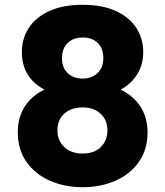

<svg xmlns="http://www.w3.org/2000/svg" viewBox="-20 -765 688 799"><path d="M71 -549Q71 -603 99 -647.5Q127 -692 184 -718.5Q241 -745 324 -745Q407 -745 463.5 -718.5Q520 -692 548 -647.5Q576 -603 576 -549Q576 -495 550.5 -455Q525 -415 482 -392Q536 -366 565 -320.5Q594 -275 594 -214Q594 -143 558 -91.5Q522 -40 460.5 -13Q399 14 324 14Q249 14 187.5 -13Q126 -40 90 -91.5Q54 -143 54 -214Q54 -276 83 -321.5Q112 -367 165 -392Q71 -442 71 -549ZM324 -609Q285 -609 261.5 -586Q238 -563 238 -522Q238 -483 262 -460.5Q286 -438 324 -438Q362 -438 386 -461Q410 -484 410 -523Q410 -564 386.5 -586.5Q363 -609 324 -609ZM219 -222Q219 -180 247.5 -153Q276 -126 324 -126Q372 -126 399.5 -153Q427 -180 427 -222Q427 -266 398.5 -292Q370 -318 324 -318Q277 -318 248 -292.5Q219 -267 219 -222Z"/></svg>

Font: IBM-Poppins
Style: Poppins-Bold
Weight: 700
Designer: Mike Abbink, Paul van der Laan, Pieter van Rosmalen, Ben Mitchell, Mark Frömberg
Foundry: Bold Monday
Version: Version 1.1